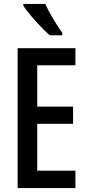

<svg xmlns="http://www.w3.org/2000/svg" viewBox="-20 -960 449 980"><path d="M211 -940H99V-931C125 -890 195 -813 234 -780H298V-792C272 -827 231 -895 211 -940ZM365 0V-89H170V-328H353V-416H170V-627H365V-714H70V0Z"/></svg>

Font: Noto Sans Lao ExtraCondensed Medium
Style: Regular
Weight: 500
Width: 2
Designer: Monotype Design Team
Foundry: Monotype Imaging Inc.
Version: Version 2.003